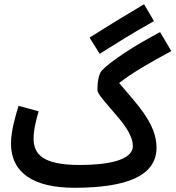

<svg xmlns="http://www.w3.org/2000/svg" viewBox="-20 -868 831 909"><path d="M452 -613C525 -659 608 -712 709 -768L662 -848C559 -787 480 -738 404 -690ZM332 21C579 21 721 -35 721 -169C721 -283 629 -374 544 -475C602 -520 680 -567 791 -626L738 -716C618 -653 503 -578 462 -534C447 -519 441 -474 441 -443C441 -421 485 -378 543 -308C579 -265 609 -218 609 -177C609 -108 487 -87 357 -87C179 -87 139 -140 139 -213C139 -256 153 -307 163 -341L68 -367C52 -317 32 -244 32 -189C32 -49 140 21 332 21Z"/></svg>

Font: Noto Sans Arabic UI XCn SmBd
Style: Regular
Weight: 600
Width: 2
Designer: Monotype Design Team, Nadine Chahine and Nizar Qandah
Foundry: Monotype Imaging Inc.
Version: Version 2.010